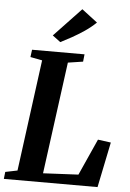

<svg xmlns="http://www.w3.org/2000/svg" viewBox="-68 -1042 734 1088"><g transform="rotate(5 299.0 -498.0)"><path d="M-4 0 0.5 -40 69 -54 153.5 -688 86 -701 91.5 -743H390L385.5 -701L300 -688L214.5 -51L415 -61L508 -268L582 -258L529 0ZM247 -800 201.5 -834 355.5 -996.5 444.5 -928.5Q415 -900 379.8 -876.2Q344.5 -852.5 309.8 -833.2Q275 -814 247 -800Z"/></g></svg>

Font: Merriweather 48pt
Style: Bold Italic
Weight: 700
Italic angle: -7.8°
Version: Version 2.101